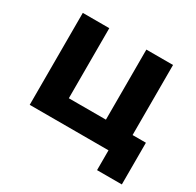

<svg xmlns="http://www.w3.org/2000/svg" viewBox="-144 -698 991 973"><g transform="rotate(30 352.0 -211.0)"><path d="M75 0V-538H230V-128H447V-538H603V-128H681V116H536V0Z"/></g></svg>

Font: Montserrat
Style: Bold
Weight: 700
Designer: Julieta Ulanovsky
Foundry: Julieta Ulanovsky
Version: Version 9.000; ttfautohint (v1.8.4.7-5d5b)